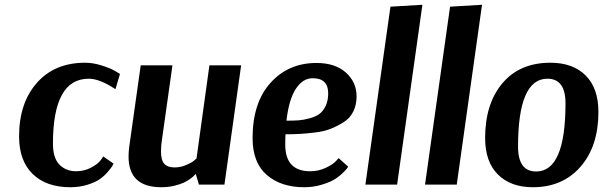

<svg xmlns="http://www.w3.org/2000/svg" viewBox="-20 -774 2529 805"><path d="M464 -400Q398 -444 352 -444Q202 -444 202 -172Q202 -111 229.5 -83.5Q257 -56 299 -56Q334 -56 362.5 -71.5Q391 -87 402 -102L413 -118L456 -88Q454 -84 450.5 -77.5Q447 -71 432 -53.5Q417 -36 398.5 -23Q380 -10 347 0.5Q314 11 275 11Q174 11 117 -44.5Q60 -100 60 -202Q60 -342 134.5 -426.5Q209 -511 337 -511Q370 -511 406.5 -499.5Q443 -488 463 -476L483 -464Z M991 -500 921 0H814L801 -44H799Q797 -42 794 -38Q791 -34 778 -24.5Q765 -15 750 -8Q735 -1 710 5Q685 11 656 11Q519 11 519 -118Q519 -138 522 -160L570 -500H703L659 -188Q655 -163 655 -139Q655 -102 669 -87Q683 -72 712 -72Q736 -72 759 -81.5Q782 -91 793 -100L804 -110L858 -500Z M1400 -111 1440 -75Q1438 -72 1433.5 -66Q1429 -60 1413 -45Q1397 -30 1377.5 -19Q1358 -8 1325 1.5Q1292 11 1255 11Q1158 11 1098.5 -40.5Q1039 -92 1039 -195Q1039 -343 1114 -426.5Q1189 -510 1307 -510Q1385 -510 1430 -470Q1475 -430 1475 -370Q1475 -334 1461 -306Q1447 -278 1420.5 -261.5Q1394 -245 1366.5 -234Q1339 -223 1301 -218.5Q1263 -214 1236.5 -212.5Q1210 -211 1177 -211Q1176 -197 1176 -167Q1176 -56 1281 -56Q1315 -56 1345 -70Q1375 -84 1388 -98ZM1291 -446Q1249 -446 1220 -401Q1191 -356 1181 -268Q1211 -268 1232 -269.5Q1253 -271 1278.5 -278Q1304 -285 1319.5 -296.5Q1335 -308 1345.5 -330Q1356 -352 1356 -383Q1356 -446 1291 -446Z M1751 -754 1645 0H1512L1617 -746Z M2001 -754 1895 0H1762L1867 -746Z M2489 -305Q2489 -161 2414 -75Q2339 11 2214 11Q2121 11 2067.5 -42.5Q2014 -96 2014 -195Q2014 -339 2086.5 -425Q2159 -511 2288 -511Q2382 -511 2435.5 -457.5Q2489 -404 2489 -305ZM2275 -444Q2152 -444 2152 -159Q2152 -55 2228 -55Q2351 -55 2351 -341Q2351 -444 2275 -444Z"/></svg>

Font: Arsenal
Style: Bold Italic
Weight: 700
Italic angle: -9°
Designer: Andrij Shevchenko
Foundry: Stairsfor.com
Version: Version 1.000